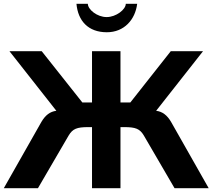

<svg xmlns="http://www.w3.org/2000/svg" viewBox="-75 -992 1120 1012"><path d="M580 -322C640 -322 662 -313 683 -278L845 0H1025L827 -349C806 -385 781 -404 748 -408L995 -722H825L612 -452H560V-722H410V-452H359L145 -722H-25L222 -408C189 -404 164 -385 143 -349L-55 0H125L287 -278C308 -313 330 -322 390 -322H410V0H560V-322ZM328 -972C336 -882 390 -822 488 -822C580 -822 638 -889 648 -972H588C588 -942 537 -902 487 -902C437 -902 388 -942 388 -972Z"/></svg>

Font: Perun
Style: Bold
Weight: 700
Foundry: Copyright (c) Stefan Peev, Context Ltd, 2016
Version: Version 1.089